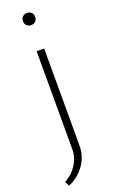

<svg xmlns="http://www.w3.org/2000/svg" viewBox="-173 -721 585 982"><g transform="rotate(-20 119.5 -230.0)"><path d="M143 -625Q134 -616 119 -616Q104 -616 95 -625Q86 -634 86 -649Q86 -664 95 -673Q104 -682 119 -682Q134 -682 143 -673Q152 -664 152 -649Q152 -634 143 -625ZM20 222 7 197Q49 175 74 136Q99 97 99 54V-481H140V50Q140 105 107.5 151.5Q75 198 20 222Z"/></g></svg>

Font: Cantarell Light
Style: Regular
Weight: 300
Designer: Dave Crossland, Nikolaus Waxweiler, Florian Fecher, Jacques Le Bailly, Eben Sorkin, Alexei Vanyashin, Alexios Zavras, Em
Version: Version 0.303